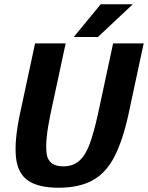

<svg xmlns="http://www.w3.org/2000/svg" viewBox="-20 -870 692 898"><path d="M581 -336Q554 -212 514.5 -136Q475 -60 412 -26Q349 8 254 8Q159 8 110.5 -26Q62 -60 54.5 -136Q47 -212 73 -336L144 -667H287L216 -336Q190 -212 198 -152Q206 -92 276 -92Q322 -92 351.5 -118.5Q381 -145 400.5 -199.5Q420 -254 438 -336L509 -667H652ZM601 -850 438 -697H325L451 -850Z"/></svg>

Font: Epunda Sans
Style: Bold Italic
Weight: 700
Italic angle: -12.0243°
Designer: Simon Atzbach
Foundry: typofactur
Version: Version 2.204; ttfautohint (v1.8.4.7-5d5b)